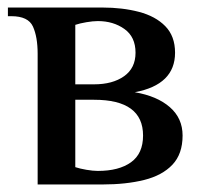

<svg xmlns="http://www.w3.org/2000/svg" viewBox="-20 -490 547 510"><path d="M80 0V-347Q80 -392 67.5 -419.5Q55 -447 10 -447H1V-470H252Q305 -470 349 -458.5Q393 -447 419 -420.5Q445 -394 445 -350Q445 -265 338 -245Q397 -235 431 -205.5Q465 -176 465 -130Q465 -81 438 -52.5Q411 -24 363 -12Q315 0 252 0ZM180 -266H230Q279 -266 309.5 -287.5Q340 -309 340 -350Q340 -392 310.5 -413Q281 -434 240 -434Q227 -434 209.5 -431Q192 -428 180 -424ZM240 -36Q296 -36 328 -59Q360 -82 360 -130Q360 -225 230 -225H180V-46Q192 -42 209.5 -39Q227 -36 240 -36Z"/></svg>

Font: El Messiri Medium
Style: Regular
Weight: 500
Designer: Mohamed Gaber
Foundry: Kief Type Foundry
Version: Version 2.020; ttfautohint (v1.8.3)